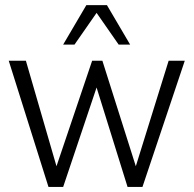

<svg xmlns="http://www.w3.org/2000/svg" viewBox="-20 -740 766 760"><path d="M171.9 0 14.6 -499.5H82.5L203.6 -82L344.7 -499.5H385.3L517.6 -82L647.5 -499.5H711.4L543.9 0H484.9L362.3 -393.6L230 0ZM230 -563.5 321.8 -719.7H403.3L495.1 -563.5H449.7L362.3 -689L274.9 -563.5Z"/></svg>

Font: Pontano Sans Light
Style: Regular
Weight: 300
Designer: Vernon Adams
Foundry: Vernon Adams
Version: Version 2.001